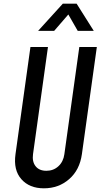

<svg xmlns="http://www.w3.org/2000/svg" viewBox="-20 -1005 556 1041"><path d="M505 -750H410L329 -169Q323.5 -128.5 296.8 -103.8Q270 -79 231.5 -79Q192.5 -79 173 -103.8Q153.5 -128.5 159 -169L240 -750H145L64 -169Q52 -83 95.8 -33.5Q139.5 16 218 16Q298 16 355 -33.8Q412 -83.5 424 -169ZM186.5 -837.5H273.5L350.5 -926.5L401.5 -837.5H488.5L395.5 -985H320.5Z"/></svg>

Font: Mohave Medium
Style: Italic
Weight: 500
Italic angle: -8°
Designer: Gumpita Rahayu
Foundry: Tokotype
Version: Version 2.002; ttfautohint (v1.8.3)